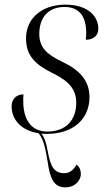

<svg xmlns="http://www.w3.org/2000/svg" viewBox="-20 -566 474 826"><path d="M182 10C299 10 365 -58 365 -148C365 -221 320 -266 248 -300C181 -332 149 -362 149 -420C149 -489 186 -536 258 -536C326 -536 351 -489 351 -423C351 -414 350 -404 349 -395C381 -395 403 -412 403 -443C403 -494 361 -546 261 -546C160 -546 92 -487 92 -401C92 -326 132 -288 207 -251C277 -217 308 -181 308 -124C308 -47 261 0 184 0C112 0 80 -54 80 -131C80 -140 80 -150 81 -160C59 -160 30 -148 30 -108C30 -52 71 -4 146 7C169 35 176 77 185 130C195 201 211 240 261 240C307 240 328 206 328 182C328 167 322 151 309 142C296 167 278 179 257 179C214 179 198 153 186 88C179 47 171 26 159 9C166 10 174 10 182 10Z"/></svg>

Font: Noto Serif Display Light
Style: Italic
Weight: 300
Italic angle: -12°
Designer: Monotype Design Team
Foundry: Monotype Imaging Inc.
Version: Version 2.009